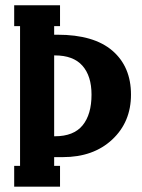

<svg xmlns="http://www.w3.org/2000/svg" viewBox="-20 -700 531 720"><path d="M183.1 -602.1V-569.8H195.8Q332 -569.8 401.6 -509.8Q471.2 -449.7 471.2 -345.2Q471.2 -242.2 400.6 -176.5Q330.1 -110.8 215.8 -110.8H183.1V-78.1H205.1V0H33.2V-78.1H55.2V-602.1H33.2V-680.2H205.1V-602.1ZM183.1 -492.2V-189H186Q256.3 -189 289.8 -230Q323.2 -271 323.2 -345.2Q323.2 -415 289.1 -453.6Q254.9 -492.2 186 -492.2Z"/></svg>

Font: Margherita Black
Style: Regular
Weight: 900
Designer: James Puckett
Foundry: Dunwich Type Founders
Version: Version 1.008;hotconv 1.0.109;makeotfexe 2.5.65596